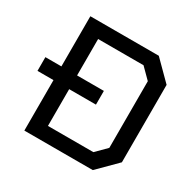

<svg xmlns="http://www.w3.org/2000/svg" viewBox="-154 -859 1024 1018"><g transform="rotate(30 357.5 -350.0)"><path d="M650 -587V-113L537 0H118V-309H20V-393H118V-700H537ZM554 -554 492 -616H214V-393H378V-309H214V-84H492L554 -146Z"/></g></svg>

Font: Chakra Petch Medium
Style: Regular
Weight: 500
Designer: Katatrad Aksorn Co.,Ltd.
Foundry: Cadson Demak Co.,Ltd.
Version: Version 1.000; ttfautohint (v1.6)